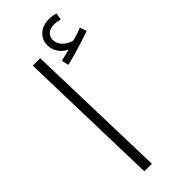

<svg xmlns="http://www.w3.org/2000/svg" viewBox="-259 -841 880 880"><g transform="rotate(-45 180.5 -401.5)"><path d="M192 -591C245 -604 314 -625 361 -642L350 -675C332 -667 311 -660 287 -654C254 -662 222 -687 222 -723C222 -750 243 -769 275 -769C289 -769 301 -766 314 -763L320 -796C306 -801 289 -803 274 -803C231 -803 187 -775 187 -722C187 -688 208 -656 242 -640C224 -635 209 -631 184 -626ZM93 0H142L122 -704H74Z"/></g></svg>

Font: Noto Sans Arabic UI XCn Lt
Style: Regular
Weight: 300
Width: 2
Designer: Monotype Design Team, Nadine Chahine and Nizar Qandah
Foundry: Monotype Imaging Inc.
Version: Version 2.010